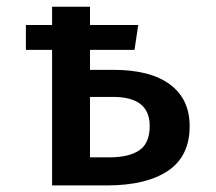

<svg xmlns="http://www.w3.org/2000/svg" viewBox="-20 -562 655 582"><path d="M323.1 -350.3Q435.9 -350.3 495.4 -305.9Q554.9 -261.5 554.9 -179.5Q554.9 -88.2 489 -44.1Q423.1 0 304.6 0H137.9V-410.8H58.5V-486.2H137.9V-541.5H252.8V-486.2H399L387.7 -410.8H252.8V-350.3ZM312.8 -85.1Q370.8 -85.1 402.3 -106.4Q433.8 -127.7 433.8 -180.5Q433.8 -268.2 323.1 -268.2H252.8V-85.1Z"/></svg>

Font: Fira Code Fixed Medium
Style: Regular
Weight: 500
Monospace: yes
Designer: Carrois Corporate, Edenspiekermann AG, Nikita Prokopov
Foundry: Carrois Corporate, Edenspiekermann AG, Nikita Prokopov
Version: Version 5.002